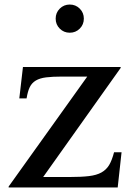

<svg xmlns="http://www.w3.org/2000/svg" viewBox="-20 -825 597 845"><path d="M498 0H18V-4L364 -488H253Q211 -488 183 -484.5Q155 -481 137.5 -470.5Q120 -460 111 -441.5Q102 -423 97 -392H65L81 -530H511V-526L170 -46H287Q338 -46 371.5 -50Q405 -54 426.5 -66Q448 -78 460.5 -99Q473 -120 482 -155H515ZM225 -743Q225 -769 243 -787Q261 -805 287 -805Q313 -805 331 -787Q349 -769 349 -743Q349 -717 331 -699Q313 -681 287 -681Q261 -681 243 -699Q225 -717 225 -743Z"/></svg>

Font: SVN-Libre Baskerville
Style: Regular
Weight: 400
Designer: Pablo Impallari, Rodrigo Fuenzalida
Foundry: Pablo Impallari, Rodrigo Fuenzalida
Version: Version 1.000; ttfautohint (v1.8.4)